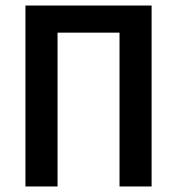

<svg xmlns="http://www.w3.org/2000/svg" viewBox="-20 -674 640 694"><path d="M72 0V-654H528V0H412V-556H188V0Z"/></svg>

Font: Source Code Pro Semibold
Style: Regular
Weight: 600
Monospace: yes
Designer: Paul D. Hunt, Teo Tuominen
Foundry: Adobe Systems Incorporated
Version: Version 2.030;PS 1.000;hotconv 16.6.51;makeotf.lib2.5.65220